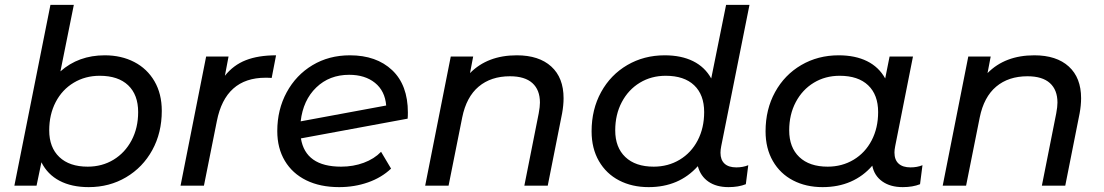

<svg xmlns="http://www.w3.org/2000/svg" viewBox="-20 -762 4531 788"><path d="M644 -307Q644 -217 605 -146Q566 -75 497.5 -34.5Q429 6 344 6Q274 6 224.5 -20Q175 -46 150 -96L130 0H39L187 -742H283L228 -469Q302 -535 410 -535Q478 -535 531 -507.5Q584 -480 614 -428.5Q644 -377 644 -307ZM547 -302Q547 -373 506 -412Q465 -451 389 -451Q330 -451 282.5 -422.5Q235 -394 208.5 -343Q182 -292 182 -227Q182 -157 223.5 -117.5Q265 -78 340 -78Q399 -78 446 -106.5Q493 -135 520 -186Q547 -237 547 -302Z M1113 -535 1095 -442Q1086 -443 1070 -443Q905 -443 870 -265L817 0H721L826 -530H918L903 -451Q938 -495 989 -515Q1040 -535 1113 -535Z M1654 -300Q1654 -284 1653 -275L1215 -194Q1234 -78 1380 -78Q1430 -78 1473 -94Q1516 -110 1544 -139L1585 -70Q1546 -33 1490.5 -13.5Q1435 6 1372 6Q1294 6 1237 -22Q1180 -50 1149 -102Q1118 -154 1118 -224Q1118 -312 1156.5 -383Q1195 -454 1262.5 -494.5Q1330 -535 1416 -535Q1525 -535 1589.5 -474Q1654 -413 1654 -300ZM1214 -264 1565 -329Q1560 -389 1519 -422Q1478 -455 1413 -455Q1332 -455 1278 -403Q1224 -351 1214 -264Z M2293 -359Q2293 -330 2287 -297L2228 0H2132L2191 -297Q2196 -324 2196 -341Q2196 -393 2165 -421Q2134 -449 2073 -449Q1995 -449 1944.5 -406.5Q1894 -364 1877 -280L1821 0H1725L1830 -530H1922L1909 -462Q1981 -535 2101 -535Q2192 -535 2242.5 -489Q2293 -443 2293 -359Z M2937 -135Q2937 -106 2953.5 -90.5Q2970 -75 3002 -75Q3029 -75 3051 -84L3041 -6Q3011 6 2970 6Q2920 6 2887.5 -16.5Q2855 -39 2844 -80Q2767 6 2642 6Q2574 6 2521 -21.5Q2468 -49 2438 -101Q2408 -153 2408 -223Q2408 -313 2447 -384Q2486 -455 2554.5 -495Q2623 -535 2708 -535Q2776 -535 2824.5 -511Q2873 -487 2899 -440L2960 -742H3056L2940 -162Q2937 -147 2937 -135ZM2870 -302Q2870 -373 2829 -412Q2788 -451 2712 -451Q2653 -451 2606 -422.5Q2559 -394 2532 -343Q2505 -292 2505 -227Q2505 -157 2546.5 -117.5Q2588 -78 2663 -78Q2722 -78 2769.5 -106.5Q2817 -135 2843.5 -186Q2870 -237 2870 -302Z M3766 -84 3756 -6Q3726 6 3685 6Q3634 6 3601 -17.5Q3568 -41 3560 -82Q3523 -39 3471.5 -16.5Q3420 6 3356 6Q3288 6 3235 -21.5Q3182 -49 3152 -101Q3122 -153 3122 -223Q3122 -313 3161 -384Q3200 -455 3268.5 -495Q3337 -535 3422 -535Q3490 -535 3538.5 -511Q3587 -487 3613 -440L3631 -530H3727L3654 -162Q3651 -147 3651 -136Q3651 -106 3668 -90.5Q3685 -75 3717 -75Q3744 -75 3766 -84ZM3584 -302Q3584 -373 3543 -412Q3502 -451 3426 -451Q3367 -451 3320 -422.5Q3273 -394 3246 -343Q3219 -292 3219 -227Q3219 -157 3260.5 -117.5Q3302 -78 3377 -78Q3436 -78 3483.5 -106.5Q3531 -135 3557.5 -186Q3584 -237 3584 -302Z M4417 -359Q4417 -330 4411 -297L4352 0H4256L4315 -297Q4320 -324 4320 -341Q4320 -393 4289 -421Q4258 -449 4197 -449Q4119 -449 4068.5 -406.5Q4018 -364 4001 -280L3945 0H3849L3954 -530H4046L4033 -462Q4105 -535 4225 -535Q4316 -535 4366.5 -489Q4417 -443 4417 -359Z"/></svg>

Font: Montserrat Alternates Medium
Style: Italic
Weight: 500
Italic angle: -11.3°
Designer: Julieta Ulanovsky
Foundry: Julieta Ulanovsky
Version: Version 7.200